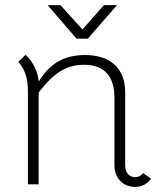

<svg xmlns="http://www.w3.org/2000/svg" viewBox="-20 -720 626 750"><path d="M570 -22Q547 10 508 10Q472 10 449.5 -13.5Q427 -37 427 -77V-337Q427 -467 307 -467Q257 -467 215.5 -441.5Q174 -416 131 -358V0H89V-360Q89 -404 80 -429.5Q71 -455 52 -479L80 -506Q102 -485 115.5 -457.5Q129 -430 131 -401Q165 -456 208.5 -480.5Q252 -505 312 -505Q387 -505 428 -467Q469 -429 469 -358V-76Q469 -52 480 -40Q491 -28 509 -28Q526 -28 539 -44ZM166 -700H216L302 -605L386 -700H437L323 -569H279Z"/></svg>

Font: Bellota Light
Style: Regular
Weight: 300
Designer: Kemie Guaida
Foundry: Kemie Guaida
Version: Version 4.001